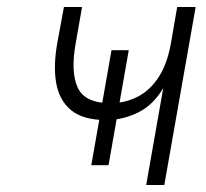

<svg xmlns="http://www.w3.org/2000/svg" viewBox="-20 -531 591 551"><path d="M242 -57 300 -387H349.5L291.5 -57ZM399.5 0 448.5 -278.5Q420 -229.5 376 -208Q332 -186.5 284.5 -186.5Q219 -186.5 184.5 -214.5Q150 -242.5 141.2 -293Q132.5 -343.5 145 -411L163.5 -511H215.5L197 -405.5Q182.5 -323.5 203.2 -279.2Q224 -235 297 -235Q338.5 -235 374.2 -253Q410 -271 435.2 -309.5Q460.5 -348 471 -409.5L488.5 -511H541.5L451.5 0Z"/></svg>

Font: Overpass ExtraLight
Style: Italic
Weight: 250
Italic angle: -10°
Designer: Delve Withrington, Dave Bailey, Thomas Jockin
Foundry: Delve Fonts LLC
Version: Version 4.000